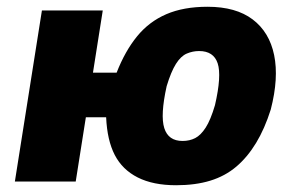

<svg xmlns="http://www.w3.org/2000/svg" viewBox="-20 -537 872 568"><path d="M501 11Q433 11 387.5 -12Q342 -35 319.5 -78.5Q297 -122 294 -190H234L204 0H24L104 -506H284L255 -322H325Q350 -386 385.5 -429.5Q421 -473 472 -495Q523 -517 594 -517Q678 -517 727.5 -479.5Q777 -442 791 -374Q805 -306 781 -213Q763 -156 737.5 -114Q712 -72 679 -44Q646 -16 602 -2.5Q558 11 501 11ZM520 -120Q541 -120 557.5 -128.5Q574 -137 588.5 -159.5Q603 -182 616 -226Q636 -313 624 -349.5Q612 -386 569 -386Q550 -386 532.5 -378.5Q515 -371 500.5 -348Q486 -325 473 -282Q454 -196 466 -158Q478 -120 520 -120Z"/></svg>

Font: Nunito Sans 7pt Condensed Black
Style: Italic
Weight: 900
Width: 3
Italic angle: -9°
Designer: Vernon Adams
Foundry: Vernon Adams
Version: Version 3.101;gftools[0.9.27]